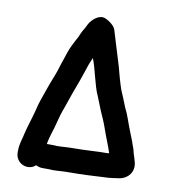

<svg xmlns="http://www.w3.org/2000/svg" viewBox="-84 -781 819 902"><g transform="rotate(10 326.0 -330.0)"><path d="M306 -77C266 -77 256 -74 227 -74C217 -75 208 -75 200 -75H178C186 -121 198 -143 209 -190C220 -236 228 -249 242 -292C258 -341 277 -386 293 -435L307 -477C312 -491 317 -499 321 -510C340 -464 353 -383 375 -337C384 -317 398 -277 408 -256C421 -229 434 -193 444 -164L454 -138C462 -118 467 -104 474 -83C471 -83 469 -83 466 -82C411 -82 365 -77 306 -77ZM108 47C123 47 135 42 146 32C156 37 166 40 177 40H200C207 40 215 40 224 41C256 41 265 38 306 38C366 38 417 35 471 32C494 32 526 27 544 24C572 19 600 -4 602 -37C604 -54 597 -71 593 -86L588 -101C585 -116 581 -129 575 -143L570 -158C565 -171 557 -191 551 -206C538 -238 527 -277 511 -307C502 -330 487 -367 479 -385C471 -405 453 -470 448 -491L434 -537C422 -574 410 -617 398 -655C394 -675 367 -695 346 -704C316 -717 283 -685 271 -664C265 -652 259 -639 251 -627C243 -613 238 -595 229 -582C218 -560 207 -541 198 -514L184 -472C179 -458 174 -442 169 -425C157 -390 144 -362 132 -326C118 -284 109 -266 98 -218C87 -175 78 -153 68 -113C61 -77 50 -56 50 -19V-11C50 21 76 47 108 47Z"/></g></svg>

Font: Electronic
Style: UltHv
Weight: 900
Version: Version 1.011